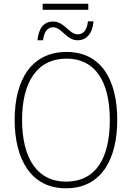

<svg xmlns="http://www.w3.org/2000/svg" viewBox="-20 -1005 711 1035"><path d="M210 -952H456V-985H210ZM182 -788H212C217 -834 237 -858 265 -858C314 -858 337 -788 398 -788C446 -788 479 -824 484 -890H454C449 -841 428 -820 399 -820C352 -820 328 -889 266 -889C215 -889 188 -851 182 -788ZM612 -358C612 -581 521 -725 339 -725C157 -725 59 -585 59 -359C59 -152 143 10 336 10C528 10 612 -149 612 -358ZM99 -359C99 -558 177 -689 339 -689C491 -689 572 -569 572 -358C572 -153 497 -26 336 -26C177 -26 99 -157 99 -359Z"/></svg>

Font: Noto Sans SemiCondensed ExtraLight
Style: Regular
Weight: 200
Width: 4
Designer: Monotype Design Team
Foundry: Monotype Imaging Inc.
Version: Version 2.013